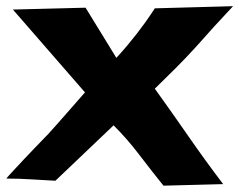

<svg xmlns="http://www.w3.org/2000/svg" viewBox="-80 -668 759 609"><path d="M659.2 -648.4Q597.7 -583 540 -517.6Q508.8 -483.4 476.1 -450.7Q443.4 -418 411.1 -386.7Q465.8 -310.5 518.6 -234.4Q571.3 -158.2 627.9 -84L438.5 -79.1Q398.4 -128.9 361.3 -177.7Q324.2 -226.6 280.3 -270.5L95.7 -94.7Q57.6 -96.7 19 -99.1Q-19.5 -101.6 -59.6 -101.6Q-59.6 -102.5 -50.8 -112.3Q-42 -122.1 -28.8 -136.2Q-15.6 -150.4 0.5 -167.5Q16.6 -184.6 31.2 -199.7Q45.9 -214.8 57.1 -226.6Q68.4 -238.3 72.3 -242.2Q101.6 -274.4 130.9 -308.1Q160.2 -341.8 189.5 -375L-39.1 -637.7L191.4 -643.6L289.1 -484.4Q309.6 -506.8 324.7 -524.9Q339.8 -543 353.5 -560.5Q367.2 -578.1 380.9 -597.2Q394.5 -616.2 411.1 -641.6Z"/></svg>

Font: Slackey
Style: Regular
Weight: 400
Designer: Squid
Foundry: Font Diner, Inc DBA Sideshow
Version: Version 1.000